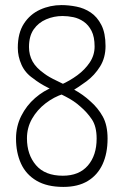

<svg xmlns="http://www.w3.org/2000/svg" viewBox="-20 -726 478 755"><path d="M229 9Q165 9 123.5 -15.5Q82 -40 62.5 -83Q43 -126 43 -181Q43 -229 63.5 -270Q84 -311 118 -340.5Q152 -370 190 -384L220 -393Q254 -408 284 -430Q314 -452 333 -480.5Q352 -509 352 -543Q352 -581 340 -604.5Q328 -628 309 -641Q290 -654 268.5 -658.5Q247 -663 226 -663Q192 -663 161.5 -650Q131 -637 112.5 -610.5Q94 -584 94 -541Q94 -510 108 -484.5Q122 -459 155 -436Q172 -423 204 -408Q236 -393 271.5 -373.5Q307 -354 335 -328Q365 -302 384 -268Q403 -234 403 -181Q403 -123 383.5 -80.5Q364 -38 325.5 -14.5Q287 9 229 9ZM227 -35Q291 -35 325.5 -75Q360 -115 360 -181Q360 -229 341 -257Q322 -285 296 -307Q272 -329 237.5 -346.5Q203 -364 169 -381Q135 -398 110 -418Q79 -439 64.5 -471.5Q50 -504 50 -538Q50 -596 74 -633Q98 -670 137.5 -688Q177 -706 222 -706Q250 -706 280.5 -700Q311 -694 336.5 -677Q362 -660 378.5 -628Q395 -596 395 -545Q395 -499 373.5 -464.5Q352 -430 320.5 -406.5Q289 -383 259 -366L230 -357Q192 -345 159 -319.5Q126 -294 106 -259Q86 -224 86 -182Q86 -118 121.5 -76.5Q157 -35 227 -35Z"/></svg>

Font: Yanone Kaffeesatz Light
Style: Regular
Weight: 300
Designer: Yanone (Cyrillic: Daniel Pouzeot, Huerta Tipografica, and Cyreal)
Foundry: Yanone
Version: Version 2.003